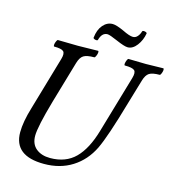

<svg xmlns="http://www.w3.org/2000/svg" viewBox="-122 -943 975 1061"><g transform="rotate(15 365.0 -413.0)"><path d="M336.9 -725.1Q335 -722.2 329.1 -722.2Q323.2 -722.2 316.9 -725.1Q310.5 -728 311 -731.9Q315.9 -778.3 339.1 -805.2Q362.3 -832 394 -832Q415 -832 459 -812Q499.5 -792 519 -792Q534.2 -792 545.2 -804.7Q556.2 -817.4 561 -835Q562.5 -838.9 569.3 -838.9Q576.2 -838.9 582.3 -836.2Q588.4 -833.5 587.9 -830.1Q581.1 -790 557.9 -759.5Q534.7 -729 505.9 -729Q486.8 -729 439 -750Q393.6 -770 380.9 -770Q348.6 -770 336.9 -725.1ZM226.1 13.2Q54.2 13.2 54.2 -122.1Q54.2 -182.1 80.1 -267.1L168.9 -571.8Q178.7 -605 167 -616.5Q155.3 -627.9 112.8 -627.9Q109.4 -629.4 110.1 -638.2Q110.8 -647 115.5 -657.5Q120.1 -668 124 -668Q200.2 -666 238.8 -666Q277.8 -666 354 -668Q357.9 -666.5 356.9 -657.7Q356 -648.9 351.3 -638.4Q346.7 -627.9 342.8 -627.9Q300.3 -627.9 282 -616.5Q263.7 -605 253.9 -571.8L184.1 -333Q139.2 -176.8 139.2 -125Q139.2 -77.1 169.9 -52Q200.7 -26.9 250 -26.9Q339.4 -26.9 393.6 -81.1Q447.8 -135.3 479 -243.2L575.2 -571.8Q585 -605.5 573 -616.7Q561 -627.9 517.1 -627.9Q513.2 -629.4 514.2 -638.2Q515.1 -647 519.5 -657.5Q523.9 -668 527.8 -668Q594.2 -666 627.9 -666Q660.6 -666 727.1 -668Q731 -666.5 730.2 -657.7Q729.5 -648.9 725.1 -638.4Q720.7 -627.9 716.8 -627.9Q675.8 -627.9 657.7 -616.5Q639.6 -605 629.9 -571.8L587.9 -430.2Q529.3 -226.1 494.1 -152.8Q455.6 -73.7 386.7 -30.3Q317.9 13.2 226.1 13.2Z"/></g></svg>

Font: Junicode SmCond Medium
Style: Italic
Weight: 500
Width: 4
Italic angle: -11°
Designer: Peter S. Baker
Version: Version 2.206